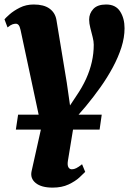

<svg xmlns="http://www.w3.org/2000/svg" viewBox="-31 -581 576 854"><path d="M307 -152Q334.5 -192 351.8 -230Q369 -268 377.5 -305.8Q386 -343.5 386 -382Q386 -397 381 -416.5Q376 -436 370.8 -456.5Q365.5 -477 365.5 -494Q365.5 -521 384 -541Q402.5 -561 441 -561Q483.5 -561 503.2 -530.2Q523 -499.5 523 -455.5Q523 -414 509 -370.2Q495 -326.5 471 -281.8Q447 -237 415.8 -193Q384.5 -149 350.5 -108Q337.5 -93 325.2 -78.8Q313 -64.5 301.5 -51.5L271 134.5Q268 153.5 273.2 162.8Q278.5 172 288.5 172Q298 172 308.2 167Q318.5 162 334 149.5L348 183.5Q340.5 191.5 322 208.5Q303.5 225.5 273.8 239.5Q244 253.5 203 253.5Q153 253.5 127.8 233Q102.5 212.5 109.5 180.5L153 -14.5L60.5 -447.5Q57 -463.5 51.8 -469.5Q46.5 -475.5 39.5 -475.5Q33 -475.5 24.5 -472.8Q16 -470 2.5 -459L-11 -495Q-6.5 -501 11.5 -517Q29.5 -533 57.2 -547Q85 -561 119 -561Q164 -561 189.2 -542.8Q214.5 -524.5 220 -492.5L266 -213.5L280.5 -112ZM39.5 -4.5 49.5 -71H421.5L412 -4.5Z"/></svg>

Font: Merriweather 36pt Black
Style: Italic
Weight: 900
Italic angle: -7.8°
Version: Version 2.101